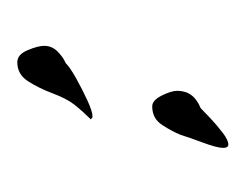

<svg xmlns="http://www.w3.org/2000/svg" viewBox="-51 -218 284 222"><g transform="rotate(90 91.0 -107.0)"><path d="M103 -141Q96 -141 90.5 -152Q85 -163 85 -170Q85 -189 105 -197Q109 -201 117 -208.5Q125 -216 133.5 -222.5Q142 -229 147 -229Q151 -229 151 -223Q151 -216 144.5 -198.5Q138 -181 136 -174Q132 -164 124.5 -152.5Q117 -141 103 -141ZM52 15Q43 15 38 3Q33 -9 33 -16Q33 -25 39.5 -31.5Q46 -38 53 -41Q58 -46 70.5 -53Q83 -60 96 -66Q109 -72 115 -72Q116 -72 118 -70Q114 -66 109.5 -61Q105 -56 101 -51Q94 -42 88 -26Q82 -10 74 2.5Q66 15 52 15Z"/></g></svg>

Font: Moon Dance
Style: Regular
Weight: 400
Designer: Robert E. Leuschke
Foundry: Robert E. Leuschke
Version: Version 1.010; ttfautohint (v1.8.3)